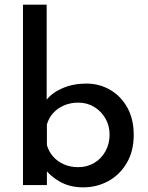

<svg xmlns="http://www.w3.org/2000/svg" viewBox="-20 -797 639 827"><path d="M339 10Q282 10 239.5 -13.5Q197 -37 171 -73L182 -102V0H79V-777H181V-328L179 -365Q203 -397 249 -417Q295 -437 352 -437Q408 -437 454.5 -410Q501 -383 528.5 -333.5Q556 -284 556 -216Q556 -146 526 -95Q496 -44 446.5 -17Q397 10 339 10ZM317 -77Q355 -77 385.5 -95Q416 -113 434 -145Q452 -177 452 -217Q452 -256 434 -287Q416 -318 385.5 -336.5Q355 -355 317 -355Q284 -355 256 -343Q228 -331 209 -310Q190 -289 182 -261V-172Q190 -144 209 -122.5Q228 -101 255.5 -89Q283 -77 317 -77Z"/></svg>

Font: Josefin Sans Thin Medium
Style: Regular
Weight: 500
Version: Version 2.000